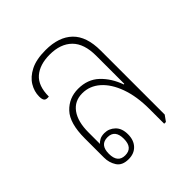

<svg xmlns="http://www.w3.org/2000/svg" viewBox="-155 -666 785 785"><g transform="rotate(-45 237.0 -274.0)"><path d="M149 4Q112 4 97 -19.5Q82 -43 82 -72V-183Q82 -271 117.5 -308.5Q153 -346 206 -346Q261 -346 296.5 -312.5Q332 -279 351 -226L354 -227V-389Q354 -459 319.5 -493Q285 -527 223 -527Q165 -527 132 -498.5Q99 -470 99 -408Q83 -406 77 -412.5Q71 -419 71 -436Q71 -465 87 -491.5Q103 -518 136.5 -535Q170 -552 224 -552Q300 -552 341 -512.5Q382 -473 382 -391V-21L364 4H354V-81Q354 -154 334.5 -208Q315 -262 281.5 -291.5Q248 -321 205 -321Q160 -321 135 -286.5Q110 -252 110 -190V-123Q115 -130 126 -136Q137 -142 154 -142Q180 -142 199.5 -123.5Q219 -105 219 -70Q219 -36 200 -16Q181 4 149 4ZM150 -17Q194 -17 194 -69Q194 -121 151 -121Q107 -121 107 -69Q107 -17 150 -17Z"/></g></svg>

Font: Noto Serif Thai Condensed Thin
Style: Regular
Weight: 100
Width: 3
Designer: Monotype Design Team
Foundry: Monotype Imaging Inc.
Version: Version 2.001; ttfautohint (v1.8.4.7-5d5b)